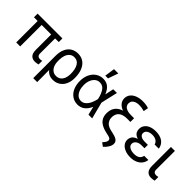

<svg xmlns="http://www.w3.org/2000/svg" viewBox="80 -1711 2868 2868"><g transform="rotate(45 1514.0 -277.0)"><path d="M550.8 -453.1H27.3V-530.3H550.8ZM189.5 0H105.5V-530.3H189.5ZM473.6 -530.3V-132.8Q473.6 -110.4 482.4 -97.2Q491.2 -84 504.4 -79.1Q517.6 -74.2 533.2 -74.2Q543 -74.2 553.7 -76.2Q564.5 -78.1 572.3 -80.1Q572.3 -81.1 573.2 -81.1Q574.2 -81.1 574.2 -81.1V-3.9Q537.1 6.8 503.9 6.8Q451.2 6.8 420.9 -25.9Q390.6 -58.6 390.6 -131.8V-530.3Z M877.9 -537.1Q947.3 -537.1 997.6 -501.5Q1047.9 -465.8 1074.2 -400.4Q1100.6 -335 1100.6 -248V-238.3Q1100.6 -166 1074.2 -109.9Q1047.9 -53.7 999 -22Q950.2 9.8 884.8 9.8Q833 9.8 795.9 -11.7Q758.8 -33.2 734.4 -71.8Q710 -110.4 689.5 -168.9L743.2 -234.4Q743.2 -197.3 756.8 -158.2Q770.5 -119.1 801.3 -92.3Q832 -65.4 879.9 -65.4Q923.8 -65.4 954.1 -88.9Q984.4 -112.3 999 -151.4Q1013.7 -190.4 1013.7 -238.3V-248Q1013.7 -342.8 979.5 -400.9Q945.3 -459 877.9 -459Q832 -459 801.8 -432.1Q771.5 -405.3 757.3 -363.3Q743.2 -321.3 743.2 -273.4L746.1 197.3H662.1V-272.5Q662.1 -359.4 689.9 -418.9Q717.8 -478.5 766.6 -507.8Q815.4 -537.1 877.9 -537.1Z M1184.6 -265.6Q1184.6 -344.7 1213.4 -406.2Q1242.2 -467.8 1293.9 -502.4Q1345.7 -537.1 1410.2 -537.1Q1479.5 -537.1 1523.9 -499Q1568.4 -460.9 1594.7 -392.6H1627L1641.6 -266.6L1710 0H1631.8L1567.4 -266.6Q1552.7 -341.8 1516.6 -401.9Q1480.5 -461.9 1411.1 -461.9Q1370.1 -461.9 1337.9 -437Q1305.7 -412.1 1287.1 -366.7Q1268.6 -321.3 1268.6 -263.7Q1268.6 -207 1285.6 -161.6Q1302.7 -116.2 1334 -90.3Q1365.2 -64.5 1405.3 -64.5Q1452.1 -64.5 1485.8 -97.2Q1519.5 -129.9 1538.6 -174.8Q1557.6 -219.7 1567.4 -263.7L1625 -530.3H1703.1L1641.6 -263.7L1627 -132.8H1598.6Q1570.3 -65.4 1522.5 -27.3Q1474.6 10.7 1405.3 10.7Q1339.8 9.8 1289.6 -25.4Q1239.3 -60.5 1211.9 -123Q1184.6 -185.5 1184.6 -265.6ZM1420.9 -751H1511.7L1455.1 -589.8H1397.5Z M2068.4 -638.7Q2026.4 -638.7 1996.6 -627.4Q1966.8 -616.2 1950.7 -594.7Q1934.6 -573.2 1934.6 -543Q1934.6 -511.7 1952.1 -489.7Q1969.7 -467.8 2002.9 -456.1Q2036.1 -444.3 2083 -444.3H2151.4V-386.7H2081.1Q2008.8 -386.7 1953.6 -407.2Q1898.4 -427.7 1867.7 -464.8Q1836.9 -502 1836.9 -551.8Q1836.9 -600.6 1865.7 -638.2Q1894.5 -675.8 1946.8 -696.3Q1999 -716.8 2066.4 -716.8Q2101.6 -716.8 2135.3 -711.4Q2168.9 -706.1 2191.4 -697.3L2177.7 -621.1Q2144.5 -630.9 2119.1 -634.8Q2093.8 -638.7 2068.4 -638.7ZM2151.4 -423.8V-366.2H2083Q2025.4 -366.2 1985.4 -349.6Q1945.3 -333 1924.8 -299.3Q1904.3 -265.6 1904.3 -215.8Q1904.3 -179.7 1918.5 -150.9Q1932.6 -122.1 1960.4 -102.5Q1988.3 -83 2029.3 -73.2L2083 -60.5Q2128.9 -50.8 2156.2 -37.6Q2183.6 -24.4 2196.3 -5.9Q2209 12.7 2209 39.1Q2209 74.2 2185.5 113.8Q2162.1 153.3 2123 187.5L2067.4 145.5Q2096.7 114.3 2106.4 95.7Q2116.2 77.1 2116.2 62.5Q2116.2 47.9 2109.4 38.1Q2102.5 28.3 2087.4 21.5Q2072.3 14.6 2044.9 9.8L2015.6 2.9Q1943.4 -12.7 1897.5 -40Q1851.6 -67.4 1829.1 -108.4Q1806.6 -149.4 1806.6 -206.1Q1806.6 -277.3 1838.4 -326.2Q1870.1 -375 1931.6 -399.4Q1993.2 -423.8 2081.1 -423.8Z M2578.1 -276.4V-237.3H2514.6Q2479.5 -237.3 2452.1 -225.6Q2424.8 -213.9 2409.7 -193.8Q2394.5 -173.8 2394.5 -148.4Q2394.5 -124 2410.6 -105.5Q2426.8 -86.9 2456.5 -76.7Q2486.3 -66.4 2525.4 -66.4Q2583 -66.4 2614.3 -87.9Q2645.5 -109.4 2655.3 -154.3H2743.2Q2737.3 -105.5 2708.5 -68.4Q2679.7 -31.2 2631.8 -10.7Q2584 9.8 2521.5 9.8Q2460 9.8 2410.6 -9.8Q2361.3 -29.3 2333.5 -64Q2305.7 -98.6 2305.7 -143.6Q2305.7 -177.7 2322.8 -207Q2339.8 -236.3 2384.3 -256.3Q2428.7 -276.4 2505.9 -276.4ZM2315.4 -380.9Q2315.4 -429.7 2341.3 -464.8Q2367.2 -500 2413.1 -518.6Q2459 -537.1 2519.5 -537.1Q2580.1 -537.1 2626 -519Q2671.9 -501 2699.2 -466.3Q2726.6 -431.6 2733.4 -383.8H2645.5Q2637.7 -419.9 2604.5 -441.4Q2571.3 -462.9 2519.5 -462.9Q2484.4 -462.9 2457.5 -452.6Q2430.7 -442.4 2416 -423.8Q2401.4 -405.3 2401.4 -380.9Q2401.4 -347.7 2430.2 -328.1Q2459 -308.6 2514.6 -308.6H2578.1V-253.9H2505.9Q2430.7 -253.9 2388.7 -272.9Q2346.7 -292 2331.1 -319.8Q2315.4 -347.7 2315.4 -380.9Z M2927.7 -530.3 2926.8 -132.8Q2926.8 -110.4 2935.5 -97.2Q2944.3 -84 2958 -79.1Q2971.7 -74.2 2988.3 -74.2Q3000 -74.2 3021.5 -79.1Q3027.3 -81.1 3028.3 -81.1V-2.9Q3012.7 1 2996.6 3.9Q2980.5 6.8 2958 6.8Q2905.3 6.8 2874.5 -26.4Q2843.8 -59.6 2843.8 -131.8V-530.3Z"/></g></svg>

Font: Pretendard GOV Variable
Style: Regular
Weight: 400
Designer: Base glyphs from Inter by Rasmus Andersson; Hangul glyphs from Noto Sans CJK(Source Han Sans) by Jang Soo-young and Kang
Foundry: Kil Hyung-jin
Version: Version 1.307;Glyphs 3.2 (3192)